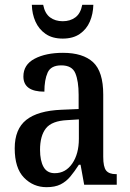

<svg xmlns="http://www.w3.org/2000/svg" viewBox="-20 -766 537 796"><path d="M173 10Q118 10 79.5 -29.5Q41 -69 41 -151Q41 -231 89 -269Q137 -307 235 -311L306 -314V-373Q306 -429 292.5 -462Q279 -495 234 -495Q191 -495 177.5 -465Q164 -435 164 -386Q77 -386 77 -449Q77 -498 123.5 -522.5Q170 -547 241 -547Q324 -547 366 -508Q408 -469 408 -374V-116Q408 -74 420 -59Q432 -44 461 -44H464V0H329L314 -83H307Q289 -55 271.5 -34Q254 -13 231 -1.5Q208 10 173 10ZM207 -48Q252 -48 279.5 -88Q307 -128 307 -191V-271L259 -268Q195 -265 170.5 -234Q146 -203 146 -145Q146 -100 160.5 -74Q175 -48 207 -48ZM240 -606Q197 -606 169 -625.5Q141 -645 127 -676.5Q113 -708 112 -746H159Q166 -710 187.5 -694Q209 -678 240 -678Q271 -678 292.5 -694Q314 -710 321 -746H367Q366 -708 352.5 -676.5Q339 -645 311 -625.5Q283 -606 240 -606Z"/></svg>

Font: Noto Serif Lao Condensed Medium
Style: Regular
Weight: 500
Width: 3
Designer: Monotype Design Team
Foundry: Monotype Imaging Inc.
Version: Version 2.003; ttfautohint (v1.8.4.7-5d5b)